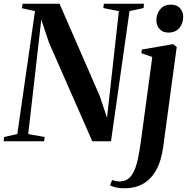

<svg xmlns="http://www.w3.org/2000/svg" viewBox="-38 -763 1020 1037"><path d="M-18 0 -16 -23 55.5 -39 151 -703 80.5 -718.5 84 -743H283.5L500.5 -245L540 -127L604 -703L520 -719.5L523 -743H739.5L737.5 -719.5L661.5 -703L561.5 0H460.5L226.5 -533L185 -657L114.5 -39L203 -23L200.5 0ZM844 26.5Q833.5 106 805.2 156.2Q777 206.5 733.8 230.2Q690.5 254 635.5 254Q611 254 590.2 249.8Q569.5 245.5 556.5 237.5L567.5 209.5Q576 212.5 586.8 214.8Q597.5 217 607.5 217Q633.5 217 651.8 204.5Q670 192 683.2 166.2Q696.5 140.5 705.5 100.8Q714.5 61 722 7L784.5 -455L725 -476L728.5 -495.5L896.5 -524.5L916.5 -509.5ZM871.5 -587Q841 -587 823.8 -606.5Q806.5 -626 806.5 -652.5Q807 -689 827.8 -713.5Q848.5 -738 884.5 -738Q918.5 -738 935 -718Q951.5 -698 951.5 -673Q951.5 -637 930.8 -612Q910 -587 871.5 -587Z"/></svg>

Font: Merriweather 120pt SemiBold
Style: Italic
Weight: 600
Italic angle: -7.8°
Version: Version 2.101